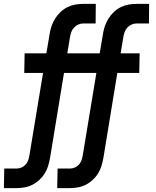

<svg xmlns="http://www.w3.org/2000/svg" viewBox="-33 -755 803 990"><path d="M-13 215 -11 114H53Q66 114 78.5 108.5Q91 103 100 92.5Q109 82 113 69.5Q117 57 119 44L189 -379H92L94 -480H206L223 -580Q226 -601 233 -621Q240 -641 251.5 -659.5Q263 -678 279.5 -693.5Q296 -709 315.5 -718.5Q335 -728 356 -731.5Q377 -735 397 -735H461L460 -634H396Q383 -634 370.5 -628.5Q358 -623 348.5 -612.5Q339 -602 334.5 -589.5Q330 -577 328 -564L314 -480H412L410 -379H297L225 60Q221 81 215 101Q209 121 197.5 139.5Q186 158 169 173.5Q152 189 132.5 198.5Q113 208 92 211.5Q71 215 51 215ZM262 215 264 114H328Q341 114 353.5 108.5Q366 103 375 92.5Q384 82 388 69.5Q392 57 394 44L464 -379H367L369 -480H481L498 -580Q501 -601 508 -621Q515 -641 526.5 -659.5Q538 -678 554.5 -693.5Q571 -709 590.5 -718.5Q610 -728 631 -731.5Q652 -735 672 -735H736L735 -634H671Q658 -634 645.5 -628.5Q633 -623 623.5 -612.5Q614 -602 609.5 -589.5Q605 -577 603 -564L589 -480H687L685 -379H572L500 60Q496 81 490 101Q484 121 472.5 139.5Q461 158 444 173.5Q427 189 407.5 198.5Q388 208 367 211.5Q346 215 326 215Z"/></svg>

Font: Iosevka Etoile
Style: Bold Italic
Weight: 700
Italic angle: -9°
Designer: Belleve Invis
Foundry: Belleve Invis
Version: Version 28.1.0; ttfautohint (v1.8.4)